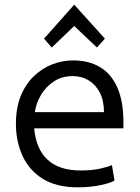

<svg xmlns="http://www.w3.org/2000/svg" viewBox="-20 -788 600 820"><path d="M312 12Q221 12 162.5 -24.5Q104 -61 76 -123Q48 -185 48 -259Q48 -328 69 -379Q90 -430 125.5 -463.5Q161 -497 204 -513.5Q247 -530 292 -530Q359 -530 407 -501.5Q455 -473 481 -414.5Q507 -356 507 -267Q507 -263 507 -255Q507 -247 507 -240H126Q134 -151 183.5 -105.5Q233 -60 324 -60Q375 -60 409 -68Q443 -76 458 -83L469 -17Q457 -8 412.5 2Q368 12 312 12ZM129 -309H424Q424 -358 406.5 -392Q389 -426 359 -444.5Q329 -463 290 -463Q245 -463 210.5 -440.5Q176 -418 155 -382.5Q134 -347 129 -309ZM201 -585 168 -623 297 -768 428 -623 394 -585 297 -677Z"/></svg>

Font: Ubuntu Sans Mono
Style: Regular
Weight: 400
Monospace: yes
Designer: Dalton Maag Ltd
Foundry: Dalton Maag Ltd
Version: Version 1.006